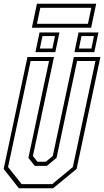

<svg xmlns="http://www.w3.org/2000/svg" viewBox="-22 -1004 556 1024"><path d="M78.5 0 -2.5 -103 124.5 -700H266L153.5 -172L177.5 -141.5H222.5L259.5 -172L372 -700H513.5L386.5 -103L261.5 0ZM93.5 -22H256.5L366.5 -113L487 -678.5H389L279.5 -162L228 -119.5H163.5L129.5 -162L239.5 -678.5H141.5L21 -113ZM375 -726 397 -831H503L481 -726ZM167 -726 189 -831H295L273 -726ZM190.5 -745H257.5L271 -811.5H204.5ZM399 -745H465.5L479 -811.5H412.5ZM148 -856 175 -984H491L464 -856ZM175 -877H447L465 -962.5H193Z"/></svg>

Font: Tourney Condensed ExtraLight
Style: Italic
Weight: 200
Width: 3
Italic angle: -12°
Designer: Tyler Finck
Foundry: Etcetera Type Co
Version: Version 1.010; ttfautohint (v1.8.3)